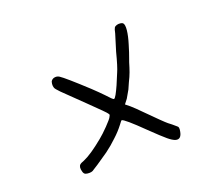

<svg xmlns="http://www.w3.org/2000/svg" viewBox="-121 -839 1241 1081"><g transform="rotate(-20 500.0 -298.0)"><path d="M671.9 -662.1Q681.6 -665 692.9 -663.6Q704.1 -662.1 708 -658.2Q717.8 -648.4 714.4 -614.7Q710.9 -581.1 696.3 -534.2Q682.6 -488.3 673.8 -465.3Q665 -442.4 656.2 -412.1Q648.4 -386.7 637.7 -362.3Q627 -340.8 608.4 -297.9Q589.8 -265.6 582 -252L561.5 -225.6L587.9 -204.1Q612.3 -182.6 639.6 -154.3Q735.4 -57.6 752.9 -43.9Q770.5 -31.2 796.9 -7.8Q806.6 -2 801.8 22.5Q793.9 69.3 760.7 59.6Q744.1 54.7 718.8 33.7Q693.4 12.7 629.9 -48.8Q529.3 -147.5 513.7 -148.4Q510.7 -148.4 496.1 -127.9Q470.7 -94.7 439.5 -66.4Q407.2 -35.2 370.1 -7.8Q283.2 52.7 261.7 64.5Q253.9 68.4 240.7 68.4Q227.5 68.4 217.8 64.5Q209 59.6 206.1 47.9Q197.3 18.6 210 5.9Q215.8 0 237.3 -7.8Q283.2 -27.3 360.4 -90.8Q384.8 -110.4 417.5 -144Q450.2 -177.7 455.1 -188.5L460.9 -200.2L456.1 -209Q451.2 -217.8 362.3 -303.7Q268.6 -393.6 244.1 -418.5Q219.7 -443.4 217.8 -451.2Q213.9 -460.9 215.3 -474.6Q216.8 -488.3 221.7 -493.2Q229.5 -502.9 243.7 -504.4Q257.8 -505.9 269.5 -498Q296.9 -480.5 414.1 -372.1Q450.2 -337.9 473.6 -313.5Q507.8 -275.4 513.7 -275.4Q519.5 -275.4 530.3 -294.9Q542 -316.4 553.7 -342.8Q565.4 -370.1 581.1 -408.2Q594.7 -437.5 616.2 -521.5Q631.8 -571.3 646.5 -620.1Q651.4 -644.5 656.2 -651.9Q661.1 -659.2 671.9 -662.1Z"/></g></svg>

Font: JasonHandwriting4
Style: Regular
Weight: 400
Version: Version 1.01.21